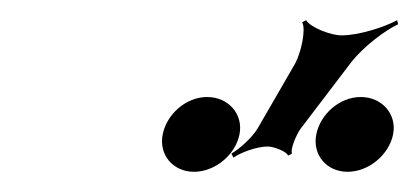

<svg xmlns="http://www.w3.org/2000/svg" viewBox="-20 -772 414 190"><path d="M293 -639C289 -619 303 -602 324 -602C345 -602 365 -619 369 -639C373 -659 358 -676 337 -676C316 -676 297 -659 293 -639ZM209 -620 211 -616C218 -621 234 -627 245 -627C251 -627 264 -622 265 -618L269 -620C267 -624 273 -638 277 -644L328 -711C340 -726 361 -742 374 -748L373 -752C360 -745 335 -737 318 -737C307 -737 287 -745 283 -752L279 -750C283 -743 278 -720 272 -709L235 -645C229 -635 216 -624 209 -620ZM141 -639C137 -619 151 -602 172 -602C193 -602 213 -619 217 -639C221 -659 206 -676 185 -676C164 -676 145 -659 141 -639Z"/></svg>

Font: Armata Saber
Style: RgIta
Weight: 400
Designer: Jasper
Foundry: Cannot Into Space Fonts
Version: Version 0.970